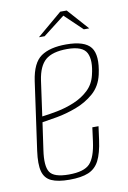

<svg xmlns="http://www.w3.org/2000/svg" viewBox="-76 -676 488 733"><g transform="rotate(-10 168.0 -310.0)"><path d="M134 9Q89 9 64 -2.5Q39 -14 31.5 -42Q24 -70 31 -121L68 -385Q78 -454 112.5 -478Q147 -502 210 -502Q282 -502 305.5 -471Q329 -440 313 -367Q303 -323 272.5 -296.5Q242 -270 203 -255.5Q164 -241 127.5 -234.5Q91 -228 70 -225L55 -120Q46 -59 61.5 -35Q77 -11 135 -11Q194 -11 216.5 -35Q239 -59 247 -120L254 -173H278L271 -121Q264 -70 249.5 -42Q235 -14 207.5 -2.5Q180 9 134 9ZM73 -247Q99 -250 132.5 -256.5Q166 -263 198.5 -276.5Q231 -290 255 -312.5Q279 -335 287 -369Q301 -425 286 -454.5Q271 -484 211 -484Q154 -484 127 -461Q100 -438 92 -383ZM113 -547 210 -629H235L308 -547H287L219 -612L135 -547Z"/></g></svg>

Font: Alumni Sans Thin
Style: Italic
Weight: 100
Italic angle: -8°
Designer: Robert E. Leuschke
Foundry: Robert E. Leuschke
Version: Version 1.016